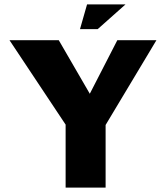

<svg xmlns="http://www.w3.org/2000/svg" viewBox="-20 -849 752 869"><path d="M277 0V-285L23 -667H246L432 -346H346L511 -667H688L432 -240L458 -333V0ZM342 -717 374 -829H548L422 -717Z"/></svg>

Font: Maven Pro ExtraBold
Style: Regular
Weight: 800
Designer: Joe Prince
Foundry: Joe Prince
Version: Version 2.100